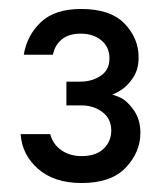

<svg xmlns="http://www.w3.org/2000/svg" viewBox="-20 -783 359 428"><path d="M92 -484Q98 -461 117 -448Q136 -435 162 -435Q194 -435 211 -451.5Q228 -468 228 -492Q228 -518 208.5 -533Q189 -548 162 -548H128V-601H159Q185 -601 204.5 -614Q224 -627 224 -653Q224 -678 206 -693Q188 -708 160 -708Q133 -708 117.5 -695Q102 -682 98 -661H33Q40 -704 71 -733.5Q102 -763 161 -763Q226 -763 257.5 -730.5Q289 -698 289 -655Q289 -628 276.5 -609.5Q264 -591 249.5 -582Q235 -573 231 -573V-572Q232 -572 247 -566Q262 -560 277.5 -538.5Q293 -517 293 -487Q293 -444 260.5 -409.5Q228 -375 162 -375Q101 -375 65 -406.5Q29 -438 26 -484Z"/></svg>

Font: Lopes Sans Medium
Style: Regular
Weight: 500
Designer: Gabriel Lam, Diego Maldonado
Foundry: TypeRant, Foresti Design
Version: Version 4.000